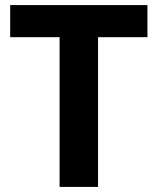

<svg xmlns="http://www.w3.org/2000/svg" viewBox="-20 -785 619 754"><path d="M365 -51H214V-639H20V-765H559V-639H365Z"/></svg>

Font: Noto Sans Tamil UI
Style: Regular
Weight: 400
Designer: Jelle Bosma - Monotype Design Team
Foundry: Monotype Imaging Inc.
Version: Version 2.004